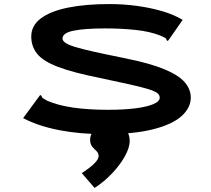

<svg xmlns="http://www.w3.org/2000/svg" viewBox="-20 -651 1040 946"><path d="M494 10Q373 10 270.5 -10Q168 -30 94 -69L172 -175L178 -183L184 -179Q186 -171 191.5 -167Q197 -163 212 -155Q264 -132 339.5 -121Q415 -110 514 -110Q588 -110 645 -117Q702 -124 734.5 -137.5Q767 -151 767 -170Q767 -184 753.5 -193.5Q740 -203 707 -213Q674 -223 617 -235.5Q560 -248 472 -267Q341 -293 267 -321Q193 -349 163.5 -385.5Q134 -422 134 -471Q134 -525 181.5 -560.5Q229 -596 315.5 -613.5Q402 -631 520 -631Q588 -631 654.5 -622Q721 -613 779 -596Q837 -579 880 -553L813 -457L807 -449L801 -453Q800 -461 793.5 -464.5Q787 -468 772 -475Q719 -496 648.5 -503.5Q578 -511 498 -511Q399 -511 343.5 -500Q288 -489 288 -461Q288 -451 301 -441Q314 -431 347.5 -420.5Q381 -410 441.5 -396.5Q502 -383 596 -364Q720 -339 790.5 -309.5Q861 -280 890.5 -245.5Q920 -211 920 -170Q920 -120 874.5 -79Q829 -38 734.5 -14Q640 10 494 10ZM446 275 383 202Q466 148 466 118Q466 103 455.5 93.5Q445 84 434.5 71.5Q424 59 424 37Q424 8 450.5 -16.5Q477 -41 517 -41Q564 -41 591.5 -19Q619 3 619 43Q619 77 594.5 120.5Q570 164 530.5 205Q491 246 446 275Z"/></svg>

Font: Inconsolata UltraExpanded Black
Style: Regular
Weight: 900
Width: 9
Monospace: yes
Designer: Raph Levien, Cyreal, Brenton Simpson
Foundry: Raph Levien, Cyreal, Google
Version: Version 3.001; ttfautohint (v1.8.2.53-6de2)